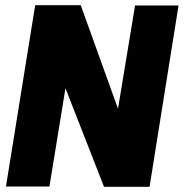

<svg xmlns="http://www.w3.org/2000/svg" viewBox="-20 -721 710 742"><path d="M3 0 116 -701H292L436 -301L502 -700H670L558 1H382L233 -380L171 0Z"/></svg>

Font: Georama ExtraBold
Style: Italic
Weight: 800
Italic angle: -9°
Version: Version 1.001